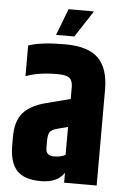

<svg xmlns="http://www.w3.org/2000/svg" viewBox="-53 -786 544 828"><g transform="rotate(5 218.5 -372.5)"><path d="M210 -747H320L245 -632H166ZM167 -171V-143Q167 -109 202 -109Q232 -109 252 -120V-241L206 -229Q181 -222 174 -211Q167 -200 167 -171ZM50 -576Q105 -595 207 -595Q309 -595 353 -550.5Q397 -506 397 -416V0H256V-43Q227 2 155 2Q83 2 51 -32.5Q19 -67 19 -143V-177Q19 -244 48.5 -280Q78 -316 144 -334L253 -362V-417Q252 -443 238 -453.5Q224 -464 187 -464Q104 -464 50 -443Z"/></g></svg>

Font: Khand
Style: Bold
Weight: 700
Designer: Devanagari: Sanchit Sawaria, Jyotish Sonowal; Latin: Satya Rajpurohit
Foundry: Indian Type Foundry
Version: Version 1.101;PS 1.0;hotconv 1.0.78;makeotf.lib2.5.61930; tt